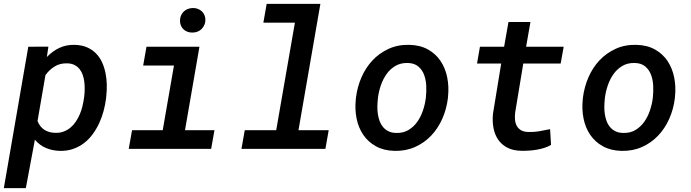

<svg xmlns="http://www.w3.org/2000/svg" viewBox="-32 -770 3574 993"><path d="M516.6 -261.7Q512.7 -229.5 503.9 -196.5Q495.1 -163.6 481 -133.1Q466.8 -102.5 447.3 -75.9Q427.7 -49.3 402.6 -30Q377.4 -10.7 346.2 0.2Q314.9 11.2 277.3 10.3Q239.3 9.3 206.3 -4.4Q173.3 -18.1 148.4 -47.4L101.6 203.1H-12.2L114.3 -528.3L218.3 -528.8L210.4 -475.1Q239.7 -505.9 275.4 -522.5Q311 -539.1 354.5 -538.1Q390.6 -537.1 417.7 -525.4Q444.8 -513.7 464.1 -494.1Q483.4 -474.6 495.4 -448.7Q507.3 -422.9 513.4 -393.6Q519.5 -364.3 520.3 -333.3Q521 -302.2 517.6 -272.5ZM403.8 -272.5Q405.8 -289.6 406 -308.6Q406.2 -327.6 404.1 -346.2Q401.9 -364.7 396 -382.1Q390.1 -399.4 379.6 -412.6Q369.1 -425.8 353.5 -433.8Q337.9 -441.9 315.4 -442.4Q278.8 -443.4 251.5 -426.8Q224.1 -410.2 203.1 -381.8L162.1 -144Q173.8 -114.3 196.8 -99.1Q219.7 -84 252.4 -83Q276.9 -82 296.6 -89.4Q316.4 -96.7 332.3 -109.9Q348.1 -123 360.1 -140.9Q372.1 -158.7 380.6 -178.7Q389.2 -198.7 394.3 -220.2Q399.4 -241.7 402.3 -262.2Z M725.6 -528.3H999.5L924.8 -96.7H1077.1L1060.1 0H633.8L650.9 -96.7H809.6L867.7 -431.2H708.5ZM898.9 -663.1Q898.9 -677.2 903.8 -689Q908.7 -700.7 917.5 -709.5Q926.3 -718.3 938.2 -723.1Q950.2 -728 964.4 -728.5Q978 -729 990 -724.6Q1002 -720.2 1011 -712.2Q1020 -704.1 1025.1 -692.6Q1030.3 -681.2 1030.3 -667Q1030.3 -652.8 1024.9 -640.9Q1019.5 -628.9 1010.7 -620.1Q1002 -611.3 989.7 -606.4Q977.5 -601.6 963.9 -601.6Q950.2 -601.1 938.2 -605.5Q926.3 -609.9 917.5 -617.9Q908.7 -626 903.8 -637.5Q898.9 -648.9 898.9 -663.1Z M1347.2 -750H1625L1511.7 -96.7H1668L1650.9 0H1216.8L1233.9 -96.7H1396.5L1493.2 -652.8H1330.1Z M1809.1 -265.6Q1815.9 -320.3 1837.6 -370.4Q1859.4 -420.4 1894.8 -458Q1930.2 -495.6 1978.3 -517.6Q2026.4 -539.6 2085.4 -538.1Q2141.6 -536.6 2181.9 -513.9Q2222.2 -491.2 2246.8 -454.1Q2271.5 -417 2281 -369.4Q2290.5 -321.8 2285.2 -270.5L2284.2 -259.8Q2277.3 -205.1 2255.4 -155.5Q2233.4 -106 2198 -68.6Q2162.6 -31.2 2114.5 -9.8Q2066.4 11.7 2007.8 10.3Q1952.1 8.8 1911.9 -13.7Q1871.6 -36.1 1846.7 -72.8Q1821.8 -109.4 1812.3 -156.7Q1802.7 -204.1 1808.1 -255.4ZM1921.9 -255.4Q1919.9 -237.3 1919.7 -217.8Q1919.4 -198.2 1922.4 -179.2Q1925.3 -160.2 1931.6 -143.1Q1938 -126 1949.2 -112.8Q1960.4 -99.6 1976.8 -91.3Q1993.2 -83 2016.1 -82.5Q2052.7 -81.1 2079.8 -97.2Q2106.9 -113.3 2125.5 -139.2Q2144 -165 2155 -197.3Q2166 -229.5 2169.9 -260.3L2170.9 -270Q2173.8 -296.9 2172.4 -327.1Q2170.9 -357.4 2161.4 -383.1Q2151.9 -408.7 2131.6 -426Q2111.3 -443.4 2077.1 -444.3Q2040.5 -445.3 2013.2 -429.2Q1985.8 -413.1 1967.3 -387Q1948.7 -360.8 1937.7 -328.6Q1926.8 -296.4 1922.9 -265.6Z M2711.4 -656.2 2689 -528.3H2883.3L2867.7 -441.4H2674.3L2632.3 -187.5Q2629.9 -166.5 2631.8 -148.7Q2633.8 -130.9 2641.6 -117.4Q2649.4 -104 2663.8 -95.9Q2678.2 -87.9 2701.2 -87.4Q2729.5 -86.4 2757.3 -91.3Q2785.2 -96.2 2813 -102.1L2817.9 -20.5Q2801.3 -10.7 2782.2 -4.9Q2763.2 1 2743.2 4.4Q2723.1 7.8 2703.1 9Q2683.1 10.3 2664.1 9.8Q2622.1 9.3 2592.3 -6.1Q2562.5 -21.5 2544.7 -47.4Q2526.9 -73.2 2520.3 -107.7Q2513.7 -142.1 2517.6 -181.6L2560.1 -441.4H2435.1L2450.2 -528.3H2575.2L2597.7 -656.2Z M2982.9 -265.6Q2989.7 -320.3 3011.5 -370.4Q3033.2 -420.4 3068.6 -458Q3104 -495.6 3152.1 -517.6Q3200.2 -539.6 3259.3 -538.1Q3315.4 -536.6 3355.7 -513.9Q3396 -491.2 3420.7 -454.1Q3445.3 -417 3454.8 -369.4Q3464.4 -321.8 3459 -270.5L3458 -259.8Q3451.2 -205.1 3429.2 -155.5Q3407.2 -106 3371.8 -68.6Q3336.4 -31.2 3288.3 -9.8Q3240.2 11.7 3181.6 10.3Q3126 8.8 3085.7 -13.7Q3045.4 -36.1 3020.5 -72.8Q2995.6 -109.4 2986.1 -156.7Q2976.6 -204.1 2981.9 -255.4ZM3095.7 -255.4Q3093.8 -237.3 3093.5 -217.8Q3093.3 -198.2 3096.2 -179.2Q3099.1 -160.2 3105.5 -143.1Q3111.8 -126 3123 -112.8Q3134.3 -99.6 3150.6 -91.3Q3167 -83 3189.9 -82.5Q3226.6 -81.1 3253.7 -97.2Q3280.8 -113.3 3299.3 -139.2Q3317.9 -165 3328.9 -197.3Q3339.8 -229.5 3343.8 -260.3L3344.7 -270Q3347.7 -296.9 3346.2 -327.1Q3344.7 -357.4 3335.2 -383.1Q3325.7 -408.7 3305.4 -426Q3285.2 -443.4 3251 -444.3Q3214.4 -445.3 3187 -429.2Q3159.7 -413.1 3141.1 -387Q3122.6 -360.8 3111.6 -328.6Q3100.6 -296.4 3096.7 -265.6Z"/></svg>

Font: Roboto Mono Medium
Style: Italic
Weight: 500
Designer: Google
Version: Version 2.000985; 2015; ttfautohint (v1.3)